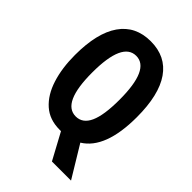

<svg xmlns="http://www.w3.org/2000/svg" viewBox="-258 -832 1109 1109"><g transform="rotate(45 296.5 -277.5)"><path d="M550 -358Q550 -101 423 -23L540 170H384L297 9H285Q203 9 149.5 -38.5Q96 -86 69.5 -169.5Q43 -253 43 -359Q43 -539 108 -632Q173 -725 297 -725Q421 -725 485.5 -632Q550 -539 550 -358ZM185 -358Q185 -111 297 -111Q353 -111 380.5 -171.5Q408 -232 408 -358Q408 -606 297 -606Q185 -606 185 -358Z"/></g></svg>

Font: Noto Sans ExtraCondensed
Style: Bold
Weight: 700
Width: 2
Designer: Monotype Design Team
Foundry: Monotype Imaging Inc.
Version: Version 2.013; ttfautohint (v1.8.4.7-5d5b)